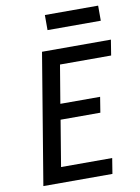

<svg xmlns="http://www.w3.org/2000/svg" viewBox="-100 -999 776 1065"><g transform="rotate(-10 288.0 -466.5)"><path d="M56 0H445L459 -87H171L214 -346H438L452 -433H228L264 -648H552L566 -735H178ZM229 -848H529V-933H229Z"/></g></svg>

Font: Iosevka Sparkle Medium
Style: Italic
Weight: 500
Italic angle: -9°
Designer: Belleve Invis
Foundry: Belleve Invis
Version: Version 4.5.0; ttfautohint (v1.8.3)